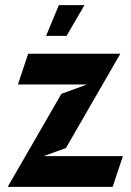

<svg xmlns="http://www.w3.org/2000/svg" viewBox="-20 -720 510 750"><path d="M210 -700 160 -580H240L310 -700ZM90 -510 50 -390H320L219.8 -353.5L10 10H420L460 -110H150L237.6 -141.8L450 -510Z"/></svg>

Font: Abibas
Style: Medium
Weight: 500
Version: Version 0.3